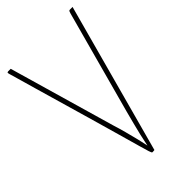

<svg xmlns="http://www.w3.org/2000/svg" viewBox="-218 -773 856 856"><g transform="rotate(-45 210.5 -345.0)"><path d="M211 10Q207 10 202.5 -5.5Q198 -21 190 -48Q178 -91 160 -154Q142 -217 121.5 -289Q101 -361 80.5 -431Q60 -501 43.5 -559Q27 -617 17 -651.5Q7 -686 7 -686Q5 -692 5 -696Q5 -700 11 -700H27L171 -201Q182 -166 189.5 -137.5Q197 -109 203.5 -83Q210 -57 216 -27Q222 -57 228 -83Q234 -109 241.5 -137.5Q249 -166 258 -201L390 -686Q392 -692 393.5 -696Q395 -700 400 -700H417L224 9Q224 9 220.5 9.5Q217 10 211 10Z"/></g></svg>

Font: Yanone Kaffeesatz ExtraLight
Style: Regular
Weight: 200
Designer: Yanone (Cyrillic: Daniel Pouzeot, Huerta Tipografica, and Cyreal)
Foundry: Yanone
Version: Version 2.003